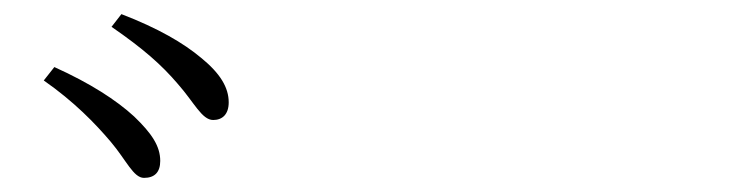

<svg xmlns="http://www.w3.org/2000/svg" viewBox="-20 -860 1040 272"><path d="M137 -659C159 -633 169 -608 184 -608C199 -608 207 -616 207 -632C207 -653 195 -671 170 -695C145 -718 108 -742 57 -765L42 -746C85 -716 115 -685 137 -659ZM232 -741C255 -715 266 -690 282 -690C295 -690 304 -698 304 -715C304 -736 292 -756 265 -778C240 -799 204 -820 152 -840L138 -822C183 -791 209 -768 232 -741Z"/></svg>

Font: Noto Serif TC Light
Style: Regular
Weight: 300
Designer: Ryoko NISHIZUKA 西塚涼子 (kana & ideographs); Frank Grießhammer (Latin, Greek & Cyrillic); Wenlong ZHANG 张文龙 (bopomofo); San
Foundry: Adobe
Version: Version 2.001;hotconv 1.1.0;makeotfexe 2.6.0